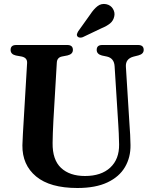

<svg xmlns="http://www.w3.org/2000/svg" viewBox="-20 -925 760 960"><path d="M571.5 -300.5 553 -594Q550.5 -633.5 515.5 -642L489.5 -647.5Q463.5 -654.5 463.5 -675.5Q463.5 -700 491 -700H670.5Q698.5 -700 698.5 -675.5Q698.5 -655 672 -648L648 -642Q606.5 -631 609.5 -590.5L627.5 -302Q629.5 -276 630.8 -251.2Q632 -226.5 632.5 -200Q633.5 -138.5 605 -89.8Q576.5 -41 517.2 -13Q458 15 367 15Q230 15 160.5 -42.8Q91 -100.5 92 -198.5Q92.5 -219 94.5 -255.2Q96.5 -291.5 98.5 -323L115.5 -610Q117 -636.5 87.5 -642.5L59.5 -647.5Q33 -653.5 33 -675.5Q33 -700 61 -700H316.5Q344.5 -700 344.5 -675.5Q344.5 -654.5 318 -648L290 -642.5Q265 -637.5 264 -611L247 -322Q245 -288 244.2 -259.8Q243.5 -231.5 243 -210Q242 -126 285.2 -85.5Q328.5 -45 405 -45Q486 -45 531.2 -87Q576.5 -129 575.5 -203Q575 -236 573.8 -258.2Q572.5 -280.5 571.5 -300.5ZM431 -852.5Q449 -880 468 -894.5Q487 -909 511.5 -904Q534 -899 544.8 -880.8Q555.5 -862.5 551.5 -844Q547 -821.5 530.5 -808Q514 -794.5 487 -783.5L393.5 -739Q387 -736.5 379.5 -737Q372 -737.5 367.5 -742.5Q363 -748.5 365 -755Q367 -761.5 371 -768.5Z"/></svg>

Font: Fraunces 72pt Soft SemiBold
Style: Regular
Weight: 600
Version: Version 1.000;[b76b70a41]